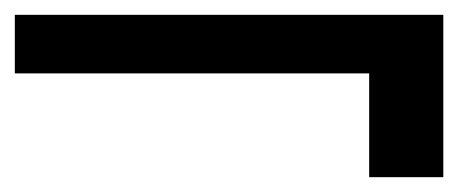

<svg xmlns="http://www.w3.org/2000/svg" viewBox="-29 -454 618 259"><path d="M469 -215V-355H-9V-434H569V-215Z"/></svg>

Font: DM Sans 17pt Medium
Style: Regular
Weight: 500
Version: Version 4.004;gftools[0.9.30]